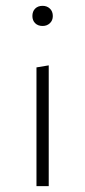

<svg xmlns="http://www.w3.org/2000/svg" viewBox="-20 -638 292 658"><path d="M126 -549Q110 -549 100.5 -558.5Q91 -568 91 -583Q91 -599 100.5 -608.5Q110 -618 126 -618Q141 -618 151 -608.5Q161 -599 161 -583Q161 -568 151 -558.5Q141 -549 126 -549ZM105 0V-407L147 -414V0Z"/></svg>

Font: EauTestText Light
Style: Regular
Weight: 300
Designer: Christian Thalmann (Catharsis Fonts)
Version: Version 0.001;PS 000.001;hotconv 1.0.88;makeotf.lib2.5.64775